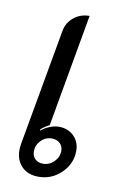

<svg xmlns="http://www.w3.org/2000/svg" viewBox="-73 -637 442 691"><g transform="rotate(10 148.0 -292.0)"><path d="M33 -74Q33 -80 35 -96L111 -522Q116 -553 140.5 -573Q165 -593 198 -593L125 -181Q104 -170 93 -159L95 -156Q108 -167 125.5 -174Q143 -181 159 -181Q192 -181 213.5 -160Q235 -139 235 -106Q235 -59 200 -25Q165 9 117 9Q78 9 55.5 -14Q33 -37 33 -74ZM182 -97Q182 -114 170.5 -124.5Q159 -135 141 -135Q118 -135 101.5 -118Q85 -101 85 -78Q85 -61 96 -50.5Q107 -40 125 -40Q148 -40 165 -57Q182 -74 182 -97Z"/></g></svg>

Font: K2D Light
Style: Italic
Weight: 300
Italic angle: -10°
Designer: Katatrad Aksorn Co.,Ltd.
Foundry: Cadson Demak Co.,Ltd.
Version: Version 1.000; ttfautohint (v1.6)